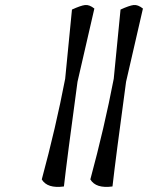

<svg xmlns="http://www.w3.org/2000/svg" viewBox="-20 -742 588 763"><path d="M239 -429 266 -704Q301 -720 318 -722Q335 -724 355 -708L288 -417Q246 -108 234 -1Q168 8 146 -29Q202 -236 239 -429ZM432 -429 459 -704Q494 -720 511 -722Q528 -724 548 -708L481 -417Q439 -108 427 -1Q361 8 339 -29Q395 -236 432 -429Z"/></svg>

Font: Tillana
Style: Regular
Weight: 400
Designer: Lipi Raval (Devanagari, Latin), Jonny Pinhorn (Latin)
Foundry: Indian Type Foundry
Version: Version 2.003;PS 1.0;hotconv 1.0.79;makeotf.lib2.5.61930; tt